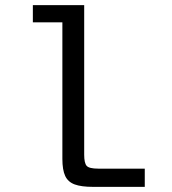

<svg xmlns="http://www.w3.org/2000/svg" viewBox="-20 -728 672 748"><path d="M343 0Q297 0 271 -9.5Q245 -19 234 -42.5Q223 -66 223 -109V-641H108V-708H308V-125Q308 -93 317.5 -82Q327 -71 363 -71H544V0Z"/></svg>

Font: Atkinson Hyperlegible Mono ExtraLight
Style: Regular
Weight: 400
Monospace: yes
Version: Version 2.001